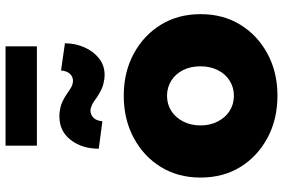

<svg xmlns="http://www.w3.org/2000/svg" viewBox="-184 -826 1020 692"><g transform="rotate(-90 326.0 -480.0)"><path d="M32 -267Q32 -348 70 -410Q108 -472 175 -508Q242 -544 327 -544Q412 -544 478.5 -508Q545 -472 583 -410Q621 -348 621 -267Q621 -186 583 -124Q545 -62 478.5 -26Q412 10 327 10Q242 10 175 -26Q108 -62 70 -124Q32 -186 32 -267ZM433 -267Q433 -303 419.5 -330Q406 -357 381.5 -372.5Q357 -388 327 -388Q296 -388 272 -372.5Q248 -357 234 -329.5Q220 -302 220 -267Q220 -233 234 -205.5Q248 -178 272 -162.5Q296 -147 327 -147Q357 -147 381.5 -162.5Q406 -178 419.5 -205.5Q433 -233 433 -267ZM321 -641Q304 -654 292.5 -659Q281 -664 274 -664Q259 -664 248 -653.5Q237 -643 235 -621L136 -634Q136 -694 167.5 -735Q199 -776 253 -776Q269 -776 287.5 -771.5Q306 -767 332 -750Q343 -742 355.5 -734.5Q368 -727 381 -727Q395 -727 405.5 -737.5Q416 -748 418 -770L516 -756Q516 -719 501.5 -686Q487 -653 461.5 -633Q436 -613 402 -613Q386 -613 367 -618Q348 -623 321 -641ZM147 -857V-970H505V-857Z"/></g></svg>

Font: Mach ExtraBold
Style: Regular
Weight: 800
Version: Version 1.002